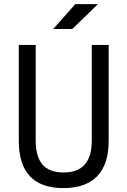

<svg xmlns="http://www.w3.org/2000/svg" viewBox="-20 -914 626 943"><path d="M291 9.8Q72.3 9.8 72.3 -222.7V-693.4H155.3V-222.7Q155.3 -145 188.5 -106Q221.7 -66.9 293 -66.9Q430.7 -66.9 430.7 -222.7V-693.4H513.7V-222.7Q513.7 -106.4 457 -48.3Q400.4 9.8 291 9.8ZM241.2 -771.5 349.6 -893.6H460.9L335 -771.5Z"/></svg>

Font: Cascadia Mono SemiLight
Style: Regular
Weight: 350
Monospace: yes
Designer: Aaron Bell
Foundry: Saja Typeworks
Version: Version 2404.023; ttfautohint (v1.8.4)